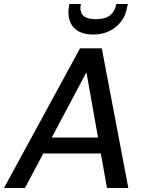

<svg xmlns="http://www.w3.org/2000/svg" viewBox="-37 -942 737 962"><path d="M-17 0 364 -700H473L606 0H499L396 -580L88 0ZM130 -173 172 -253H501L515 -173ZM430 -769Q383 -769 353.5 -787Q324 -805 313 -836Q302 -867 308 -907L311 -922H368Q361 -886 378 -866Q395 -846 443 -846Q492 -846 515.5 -866Q539 -886 546 -922H604L600 -907Q594 -867 571 -836Q548 -805 512 -787Q476 -769 430 -769Z"/></svg>

Font: DM Sans 9pt Medium
Style: Italic
Weight: 500
Italic angle: -10°
Version: Version 4.004;gftools[0.9.30]